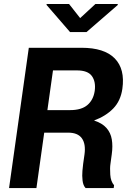

<svg xmlns="http://www.w3.org/2000/svg" viewBox="-20 -953 676 973"><path d="M25.9 0ZM539.6 -121.6Q536.6 -102.1 538.8 -67.9Q541 -33.7 558.1 -14.2L556.2 0H413.6Q401.4 -13.2 398.4 -37.8Q395.5 -62.5 397.7 -87.2Q399.9 -111.8 401.4 -122.6L408.2 -170.4Q415.5 -223.1 395 -252Q374.5 -280.8 325.2 -280.8H204.1L164.6 0H25.9L126 -710.9H393.1Q508.8 -710.9 561.5 -657Q614.3 -603 600.1 -502.9Q591.3 -441.9 554 -403.3Q516.6 -364.7 456.5 -342.3Q497.6 -329.1 519.3 -304.7Q541 -280.3 546.6 -246.3Q552.2 -212.4 546.4 -171.4ZM335.9 -395Q392.6 -395 422.9 -420.7Q453.1 -446.3 460 -492.2Q466.3 -538.6 445.8 -567.4Q425.3 -596.2 370.1 -596.2H248.5L220.2 -395ZM386.2 -861.3 463.4 -932.6H577.1L576.2 -927.2L418.5 -790.5H335L215.8 -928.2L216.3 -932.6H330.1Z"/></svg>

Font: Robert Sans ExtraBold
Style: Italic
Weight: 800
Italic angle: -8°
Designer: Christian Robertson (extended by Adam Twardoch)
Foundry: Google
Version: Version 12.135;April 2, 2019;FontCreator 11.5.0.2425 64-bit;